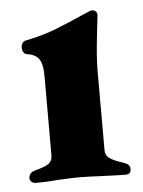

<svg xmlns="http://www.w3.org/2000/svg" viewBox="-41 -485 388 522"><g transform="rotate(-5 153.0 -224.0)"><path d="M20 -11Q20 -26 37 -31Q65 -38 75 -45.5Q85 -53 85 -68V-284Q85 -318 75 -331.5Q65 -345 42 -348Q36 -349 33 -354.5Q30 -360 30 -367Q30 -374 33.5 -379Q37 -384 42 -385Q88 -394 124 -408Q160 -422 207 -443Q225 -451 229 -451Q236 -451 239.5 -447Q243 -443 243 -437L238 -393Q230 -325 230 -288V-69Q230 -56 240 -48Q250 -40 278 -31Q287 -28 291.5 -24Q296 -20 296 -12Q296 2 281 2Q262 2 216 0Q172 -2 156 -2Q139 -2 99 0Q67 3 36 3Q30 3 25 -1Q20 -5 20 -11Z"/></g></svg>

Font: EB Garamond ExtraBold
Style: Regular
Weight: 800
Designer: Georg Duffner and Octavio Pardo
Foundry: Georg Duffner
Version: Version 1.000